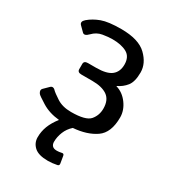

<svg xmlns="http://www.w3.org/2000/svg" viewBox="-176 -620 832 922"><g transform="rotate(30 239.5 -158.5)"><path d="M40 -55.7Q28.3 -72.3 38.6 -82.5L65.4 -108.9Q79.1 -122.6 96.7 -102.1Q99.6 -98.6 131.8 -76.9Q164.1 -55.2 212.9 -55.2Q293.9 -55.2 316.9 -82.3Q339.8 -109.4 339.8 -146.5Q339.8 -194.3 310.5 -215.1Q281.2 -235.8 227.1 -235.8H166.5Q144.5 -235.8 144.5 -252.9V-282.2Q144.5 -299.3 166.5 -299.3H210.9Q270.5 -299.3 296.1 -320.1Q321.8 -340.8 321.8 -380.4Q321.8 -423.8 291.3 -440.7Q260.7 -457.5 211.9 -457.5Q188.5 -457.5 158.2 -452.4Q127.9 -447.3 105.5 -423.8Q84.5 -401.9 72.3 -414.1L46.4 -439.9Q32.2 -454.1 52.7 -471.7Q79.1 -494.1 115.7 -507.6Q152.3 -521 223.1 -521Q320.3 -521 364 -478.8Q407.7 -436.5 407.7 -386.7Q407.7 -335 388.4 -310.5Q369.1 -286.1 340.3 -272.9V-271.5Q378.9 -260.3 404.8 -224.9Q430.7 -189.5 430.7 -150.4Q430.7 -65.4 382.6 -32.2Q334.5 1 258.8 6.8Q235.8 27.3 224.9 54.7Q213.9 82 213.9 109.4Q213.9 123.5 221.7 131.8Q229.5 140.1 247.1 140.1Q258.3 140.1 273.9 136.7Q284.2 134.3 286.1 146L292.5 184.6Q294.4 196.3 283.7 198.2Q257.3 203.6 233.4 203.6Q181.6 203.6 158.2 182.4Q134.8 161.1 134.8 129.4Q134.8 97.7 146.2 67.9Q157.7 38.1 182.1 6.8Q126.5 1.5 85.4 -23.9Q44.4 -49.3 40 -55.7Z"/></g></svg>

Font: Istok
Style: Regular
Weight: 500
Designer: Andrey V. Panov
Foundry: Andrey V. Panov
Version: Version 1.0.3